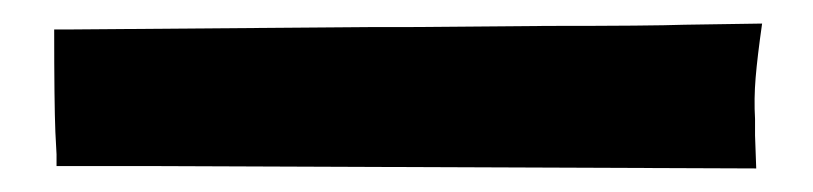

<svg xmlns="http://www.w3.org/2000/svg" viewBox="-20 12 690 163"><path d="M293 35H325L445 34Q533 34 561 33L627 32Q623 60 621.5 78Q620 96 621 113V127L622 155L114 153H28V143L27 124Q26 99 26 37H41Z"/></svg>

Font: Londrina Solid Black
Style: Regular
Weight: 900
Designer: Marcelo Magalhaes
Foundry: Marcelo Magalhães
Version: Version 1.002